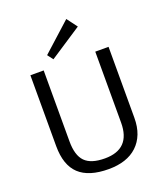

<svg xmlns="http://www.w3.org/2000/svg" viewBox="-169 -1062 1012 1182"><g transform="rotate(-20 337.0 -471.0)"><path d="M338 8Q208 8 144.5 -51.5Q81 -111 81 -236V-700H168V-235Q168 -143 208 -102.5Q248 -62 338 -62Q506 -62 506 -235V-700H593V-236Q593 -176 575.5 -131Q558 -86 524.5 -54.5Q491 -23 444 -7.5Q397 8 338 8ZM458 -882 248 -744 220 -781 407 -950Z"/></g></svg>

Font: Pathway Extreme
Style: Regular
Weight: 400
Designer: Eduardo Rodriguez Tunni
Foundry: Eduardo Rodriguez Tunni
Version: Version 1.001;gftools[0.9.26]